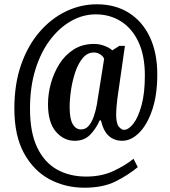

<svg xmlns="http://www.w3.org/2000/svg" viewBox="-20 -734 791 896"><path d="M374 142Q285 142 211 102.5Q137 63 92 -19Q47 -101 47 -228Q47 -342 78.5 -432Q110 -522 164.5 -585Q219 -648 288 -681Q357 -714 432 -714Q518 -714 581.5 -674Q645 -634 679.5 -560.5Q714 -487 714 -387Q714 -291 690.5 -221.5Q667 -152 629.5 -114.5Q592 -77 550 -77Q514 -77 488.5 -99Q463 -121 451 -172H445Q428 -133 400.5 -105Q373 -77 329 -77Q277 -77 240.5 -120Q204 -163 204 -248Q204 -296 217.5 -345Q231 -394 257.5 -436Q284 -478 324.5 -503.5Q365 -529 419 -529Q445 -529 469 -519.5Q493 -510 504 -499L537 -520H563L528 -276Q525 -253 523.5 -232.5Q522 -212 522 -201Q522 -158 534.5 -143Q547 -128 558 -128Q580 -128 602.5 -157Q625 -186 640.5 -242.5Q656 -299 656 -382Q656 -474 626.5 -537.5Q597 -601 545 -634Q493 -667 427 -667Q367 -667 312 -636Q257 -605 213.5 -547.5Q170 -490 145 -409Q120 -328 120 -227Q120 -117 153 -47Q186 23 245 56.5Q304 90 382 90Q454 90 509.5 64Q565 38 603 7L623 46Q577 84 518.5 113Q460 142 374 142ZM358 -130Q380 -130 394.5 -147.5Q409 -165 418 -191.5Q427 -218 432 -246L466 -460Q460 -473 446.5 -481Q433 -489 418 -489Q388 -489 366.5 -463.5Q345 -438 331.5 -398Q318 -358 311.5 -314.5Q305 -271 305 -234Q305 -179 319.5 -154.5Q334 -130 358 -130Z"/></svg>

Font: Noto Serif Hebrew ExtraCondensed
Style: Bold
Weight: 700
Width: 2
Designer: Monotype Design Team
Foundry: Monotype Imaging Inc.
Version: Version 2.004; ttfautohint (v1.8.4.7-5d5b)